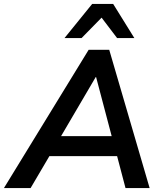

<svg xmlns="http://www.w3.org/2000/svg" viewBox="-58 -959 822 979"><path d="M-38 0 394 -705H499L705 0H582L532 -190L572 -163H158L208 -187L98 0ZM430 -566 240 -242 218 -265H545L518 -240L432 -566ZM271 -765 412 -939H519L627 -765H539L460 -869L358 -765Z"/></svg>

Font: Nunito Sans 12pt
Style: Bold Italic
Weight: 700
Italic angle: -9°
Designer: Vernon Adams
Foundry: Vernon Adams
Version: Version 3.101;gftools[0.9.27]